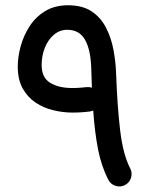

<svg xmlns="http://www.w3.org/2000/svg" viewBox="-20 -651 559 718"><path d="M234.9 -631.3Q288.6 -631.3 323 -608.2Q357.4 -585 376.7 -547.1Q396 -509.3 404.3 -464.8Q412.6 -420.4 414.1 -378.4Q418.5 -254.9 429.2 -164.3Q439.9 -73.7 466.8 -21.5Q475.6 -4.9 470 13.7Q464.4 32.2 447.3 41Q430.7 49.8 412.1 43.9Q393.6 38.1 385.3 21.5Q358.9 -29.3 346.4 -93.8Q334 -158.2 328.6 -237.8Q321.8 -234.9 314.9 -233.9Q307.1 -232.9 289.3 -231.4Q271.5 -230 251 -230Q215.3 -230 179 -238.8Q142.6 -247.6 112.8 -267.6Q83 -287.6 64.7 -320.6Q46.4 -353.5 46.4 -401.9Q46.4 -437.5 57.1 -477.3Q67.9 -517.1 90.3 -552.2Q112.8 -587.4 148.7 -609.4Q184.6 -631.3 234.9 -631.3ZM135.7 -407.7Q135.7 -361.3 167.2 -341.6Q198.7 -321.8 251 -321.8Q266.6 -321.8 282.7 -323.2Q298.8 -324.7 303.7 -325.2Q314 -326.2 323.7 -323.2Q323.2 -339.8 322.5 -357.7Q321.8 -375.5 321.3 -393.6Q319.3 -464.4 298.1 -502Q276.9 -539.6 231.9 -539.6Q203.1 -539.6 181.4 -521Q159.7 -502.4 147.7 -472.4Q135.7 -442.4 135.7 -407.7Z"/></svg>

Font: Mikhak-DS1-FD Medium
Style: Regular
Weight: 500
Designer: Amin Abedi
Version: Version 3.2